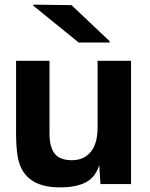

<svg xmlns="http://www.w3.org/2000/svg" viewBox="-20 -788 642 822"><path d="M235.8 14.2Q72.3 14.2 54.2 -127.9Q48.8 -165 48.8 -223.1V-527.8H191.9V-215.8Q191.9 -160.2 213.4 -131.1Q234.9 -102.1 288.1 -102.1Q338.9 -102.1 368.4 -137.5Q397.9 -172.9 397.9 -244.1V-527.8H541V0H410.2L404.8 -81.1Q388.2 -28.3 346.9 -7.1Q305.7 14.2 235.8 14.2ZM123 -763.2V-768.1L286.1 -766.1L449.2 -611.8V-606H316.9Z"/></svg>

Font: Nacelle Bold
Style: Regular
Weight: 700
Designer: Sora Sagano
Foundry: Sora Sagano
Version: Version 1.000;FEAKit 1.0